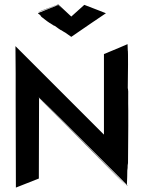

<svg xmlns="http://www.w3.org/2000/svg" viewBox="-20 -834 651 870"><path d="M234 -809 243 -812 262 -794 243 -811 153 -775C149 -774 159 -769 165 -763C166 -762 164 -763 162 -763C168 -760 168 -759 165 -760L168 -758L166 -759C189 -741 196 -735 218 -722L224 -718C226 -717 227 -717 228 -717C237 -710 258 -695 258 -697C266 -691 268 -691 276 -686L303 -667C420 -748 384 -722 460 -774C457 -776 397 -798 362 -812L303 -759L244 -814C149 -778 169 -787 151 -779C166 -783 207 -799 243 -813ZM561 -419C560 -431 560 -430 559 -435C560 -490 561 -608 559 -605L558 -634C507 -613 540 -625 451 -589V-224L50 -625L51 -503V-383L52 16L156 -25L157 -391C561 18 551 6 551 6C545 -2 404 -143 365 -183L160 -389L155 -393V-394L160 -389C303 -246 293 -255 155 -396C577 25 551 0 554 3C550 1 556 7 558 9L555 2C556 -8 557 -53 557 -74C557 -79 557 -67 558 -61C558 -91 559 -93 559 -81V-95L560 -88C563 -421 560 -304 561 -419Z"/></svg>

Font: HIVNotRetro
Style: Regular
Weight: 400
Designer: Feorag
Foundry: Feorag
Version: Version 1.000;PS 001.000;hotconv 1.0.88;makeotf.lib2.5.64775